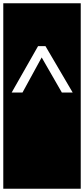

<svg xmlns="http://www.w3.org/2000/svg" viewBox="-32 -937 512 1170"><path d="M200 -656 39 -373H105L222 -587L345 -373H411L245 -656ZM-12 -917H460V213H-12Z"/></svg>

Font: Zilla Slab Regular Highlight
Style: Regular
Weight: 410
Designer: Typotheque Type Foundry
Foundry: Typotheque type foundry
Version: Version 1.0; 2017